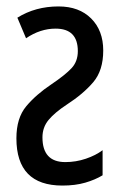

<svg xmlns="http://www.w3.org/2000/svg" viewBox="-20 -567 371 597"><path d="M162 -547Q90 -547 34 -512L61 -448Q105 -478 153 -478Q222 -478 222 -408Q222 -376 202.5 -355Q183 -334 140 -305Q92 -273 61.5 -236.5Q31 -200 31 -137Q31 10 174 10Q214 10 245 1Q276 -8 299 -22V-100Q278 -84 247 -73.5Q216 -63 183 -63Q112 -63 112 -140Q112 -171 131 -194Q150 -217 188 -242Q239 -275 270 -311.5Q301 -348 301 -410Q301 -472 263.5 -509.5Q226 -547 162 -547Z"/></svg>

Font: Noto Sans Display Condensed
Style: Regular
Weight: 400
Width: 3
Designer: Monotype Design Team
Foundry: Monotype Imaging Inc.
Version: Version 1.900